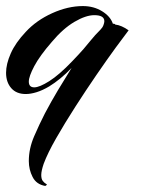

<svg xmlns="http://www.w3.org/2000/svg" viewBox="-30 -309 466 633"><path d="M119 304Q90 299 77.5 274.5Q65 250 65 222Q65 181 82.5 140.5Q100 100 118 65Q138 27 161 -11.5Q184 -50 206 -85Q188 -66 169 -50.5Q150 -35 132 -24Q110 -11 90.5 -5Q71 1 55 1Q24 1 7 -18.5Q-10 -38 -10 -69Q-10 -98 5.5 -133Q21 -168 55 -204Q90 -242 142 -265.5Q194 -289 243 -289Q279 -289 306.5 -272Q334 -255 342 -231Q349 -231 350 -228Q360 -227 371.5 -222Q383 -217 394 -209Q380 -191 351.5 -152Q323 -113 288 -62Q253 -11 218 43.5Q183 98 155 147Q127 196 114 231Q110 243 108 252Q106 261 106 268Q106 281 111 287.5Q116 294 123 298Q126 299 123 301.5Q120 304 119 304ZM83 -21Q100 -21 132.5 -41.5Q165 -62 208 -107Q232 -132 245.5 -147.5Q259 -163 270.5 -177.5Q282 -192 301 -211Q308 -218 311 -226Q314 -234 314 -239Q314 -259 281 -259Q253 -259 215.5 -237Q178 -215 141 -171Q101 -125 83 -91Q65 -57 65 -40Q65 -21 83 -21Z"/></svg>

Font: Arizonia
Style: Regular
Weight: 400
Designer: Robert E. Leuschke
Foundry: Robert E. Leuschke
Version: Version 1.010; ttfautohint (v1.8.4.7-5d5b)